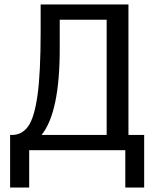

<svg xmlns="http://www.w3.org/2000/svg" viewBox="-20 -669 691 855"><path d="M622 -68V166H538V0H110V166H25V-68H33Q78 -68 105.5 -106.5Q133 -145 147 -244.5Q161 -344 161 -527V-649H552V-68ZM455 -68V-581H246V-451Q246 -168 165 -68Z"/></svg>

Font: Play
Style: Regular
Weight: 400
Designer: Jonas Hecksher (Cyrillic expansion: Cyreal)
Foundry: Jonas Hecksher, Playtype, e-types AS
Version: Version 2.101; ttfautohint (v1.5.65-e2d9)